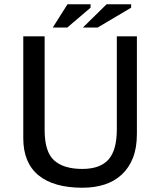

<svg xmlns="http://www.w3.org/2000/svg" viewBox="-20 -870 750 899"><path d="M527 -700H621V-243Q621 -178 602.5 -131Q584 -84 550 -52.5Q516 -21 469.5 -6Q423 9 366 9Q231 9 160 -49.5Q89 -108 89 -223V-700H189V-261Q189 -159 233.5 -119Q278 -79 365 -79Q449 -79 488 -123Q527 -167 527 -264ZM296 -850H404V-834L295 -741H227ZM479 -850H594V-834L437 -741H368Z"/></svg>

Font: PT Sans Caption
Style: Regular
Weight: 400
Designer: A.Korolkova, O.Umpeleva, V.Yefimov
Foundry: ParaType Ltd
Version: Version 2.004W OFL